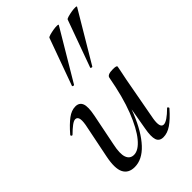

<svg xmlns="http://www.w3.org/2000/svg" viewBox="-222 -821 922 922"><g transform="rotate(-45 239.5 -359.5)"><path d="M130 13Q88 13 72 -18.5Q56 -50 70 -119L106 -297Q111 -327 106.5 -339.5Q102 -352 90 -352Q80 -352 64 -340Q48 -328 29 -309Q25 -305 21 -309Q17 -313 21 -317Q54 -355 80.5 -375Q107 -395 134 -395Q160 -395 169 -373Q178 -351 167 -297L135 -138Q123 -83 132.5 -57Q142 -31 169 -31Q200 -31 233.5 -71.5Q267 -112 297 -189Q327 -266 347 -377L361 -376Q342 -259 306.5 -171.5Q271 -84 226 -35.5Q181 13 130 13ZM329 9Q302 9 294.5 -13Q287 -35 296 -84L347 -377Q350 -394 387 -394Q403 -394 408 -392Q413 -390 413 -387Q413 -384 408 -361Q403 -338 398 -312L357 -89Q348 -33 373 -33Q384 -33 401 -44.5Q418 -56 439 -77Q442 -81 446 -76.5Q450 -72 447 -69Q412 -29 384 -10Q356 9 329 9ZM203 -473Q201 -470 196 -472Q191 -474 192 -476L279 -716Q281 -720 293.5 -723.5Q306 -727 321 -729.5Q336 -732 346.5 -731.5Q357 -731 354 -727ZM327 -473Q325 -470 320 -472Q315 -474 316 -476L403 -716Q405 -720 417.5 -723.5Q430 -727 445 -729.5Q460 -732 470.5 -731.5Q481 -731 478 -727Z"/></g></svg>

Font: Cormorant Garamond Light Medium
Style: Italic
Weight: 500
Italic angle: -10°
Version: Version 4.001